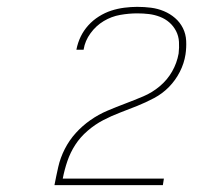

<svg xmlns="http://www.w3.org/2000/svg" viewBox="-20 -863 640 560"><path d="M139 -323V-324Q144 -350 150 -376.5Q156 -403 169 -428.5Q182 -454 201 -475Q220 -496 243.5 -512.5Q267 -529 293 -540Q319 -551 345.5 -561Q372 -571 398 -582Q424 -593 446 -611.5Q468 -630 482 -654.5Q496 -679 501 -707Q501 -707 501 -707Q501 -707 501 -707Q503 -724 502 -741Q501 -758 493.5 -772.5Q486 -787 474 -797.5Q462 -808 446.5 -814Q431 -820 414.5 -822Q398 -824 380 -824Q356 -824 330.5 -819.5Q305 -815 282.5 -801.5Q260 -788 244 -766Q228 -744 224 -719Q224 -719 224 -718.5Q224 -718 224 -718H203Q203 -718 203 -718.5Q203 -719 203 -719Q207 -739 215.5 -756.5Q224 -774 237.5 -789Q251 -804 268.5 -815Q286 -826 304.5 -832Q323 -838 342.5 -840.5Q362 -843 380 -843Q401 -843 420.5 -840.5Q440 -838 458 -830.5Q476 -823 490.5 -810.5Q505 -798 513.5 -781Q522 -764 523 -744Q524 -724 521 -704Q517 -678 504.5 -653.5Q492 -629 473 -609.5Q454 -590 429.5 -577Q405 -564 380 -554Q355 -544 330 -534.5Q305 -525 281 -512.5Q257 -500 235.5 -481.5Q214 -463 199.5 -440.5Q185 -418 176.5 -393Q168 -368 163 -342H458L455 -323Z"/></svg>

Font: Iosevka Curly ThExObl
Style: Regular
Weight: 100
Width: 7
Italic angle: -9°
Monospace: yes
Designer: Belleve Invis
Foundry: Belleve Invis
Version: Version 11.1.0; ttfautohint (v1.8.3)